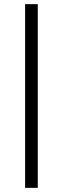

<svg xmlns="http://www.w3.org/2000/svg" viewBox="-20 -725 303 925"><path d="M101 180V-705H162V180Z"/></svg>

Font: Nunito Sans 11pt Light
Style: Regular
Weight: 300
Version: Version 3.101;gftools[0.9.27]